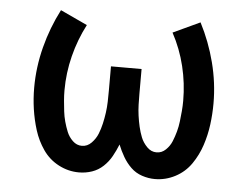

<svg xmlns="http://www.w3.org/2000/svg" viewBox="-43 -565 806 625"><g transform="rotate(5 360.0 -252.5)"><path d="M236 8Q258 8 278.5 1Q299 -6 315 -21Q331 -36 341.5 -55Q352 -74 360 -94Q360 -94 360 -94Q360 -94 360 -94Q360 -94 360 -94Q360 -94 360 -94Q368 -74 379 -55Q390 -36 405.5 -21Q421 -6 442 1Q463 8 484 8Q519 8 550.5 -8.5Q582 -25 602 -54Q622 -83 633 -116.5Q644 -150 648.5 -184.5Q653 -219 653 -254Q653 -321 636 -387Q619 -453 588 -513L500 -472Q527 -422 540.5 -366.5Q554 -311 554 -254Q554 -237 552.5 -220Q551 -203 549 -186Q547 -169 542.5 -152.5Q538 -136 531.5 -120Q525 -104 512 -91.5Q499 -79 482 -79Q464 -79 450.5 -93Q437 -107 430.5 -123.5Q424 -140 420 -157.5Q416 -175 413.5 -193Q411 -211 410.5 -229Q410 -247 410 -265V-345H310V-265Q310 -247 309.5 -229Q309 -211 306.5 -193Q304 -175 300 -157.5Q296 -140 289.5 -123.5Q283 -107 269.5 -93Q256 -79 238 -79Q221 -79 208 -91.5Q195 -104 188.5 -120Q182 -136 177.5 -152.5Q173 -169 171 -186Q169 -203 167.5 -220Q166 -237 166 -254Q166 -311 180 -366.5Q194 -422 220 -472L132 -513Q101 -453 84 -387Q67 -321 67 -254Q67 -219 72 -184.5Q77 -150 87.5 -116.5Q98 -83 118 -54Q138 -25 169.5 -8.5Q201 8 236 8Z"/></g></svg>

Font: Iosevka Sparkle Medium
Style: Regular
Weight: 500
Designer: Belleve Invis
Foundry: Belleve Invis
Version: Version 4.5.0; ttfautohint (v1.8.3)